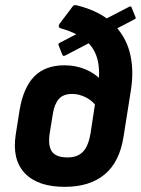

<svg xmlns="http://www.w3.org/2000/svg" viewBox="-20 -713 546 744"><path d="M231 11Q126 11 76 -42Q26 -95 41 -192L56 -287Q71 -375 113.5 -417.5Q156 -460 230 -460Q273 -460 310.5 -444.5Q348 -429 374 -401L359 -294Q341 -321 314 -335Q287 -349 260 -349Q225 -349 208 -329.5Q191 -310 185 -273L173 -199Q165 -149 181 -126Q197 -103 242 -103Q281 -103 302 -125.5Q323 -148 331 -197L351 -329Q369 -406 362 -460.5Q355 -515 319.5 -549.5Q284 -584 216 -603Q209 -605 208 -610Q207 -615 211 -621L260 -686Q264 -692 268.5 -693Q273 -694 279 -692Q367 -670 416.5 -622.5Q466 -575 483 -509Q500 -443 487 -362L459 -185Q444 -86 386 -37.5Q328 11 231 11ZM233 -498Q229 -496 226 -496.5Q223 -497 221 -502L207 -538Q204 -544 213 -548L481 -687Q489 -691 491 -681L505 -647Q507 -643 504.5 -640.5Q502 -638 497 -636Z"/></svg>

Font: Sofia Sans Semi Condensed ExtraBold
Style: Italic
Weight: 800
Italic angle: -9°
Version: Version 4.100